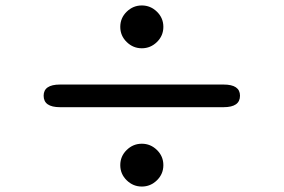

<svg xmlns="http://www.w3.org/2000/svg" viewBox="-20 -729 1040 704"><path d="M500 -45Q468 -45 444.5 -68Q421 -91 421 -123.5Q421 -156 444.5 -179Q468 -202 500 -202Q532 -202 555.5 -179Q579 -156 579 -123.5Q579 -91 555.5 -68Q532 -45 500 -45ZM200 -336Q140 -336 140 -378Q140 -419 200 -419H800Q860 -419 860 -378Q860 -336 800 -336ZM500 -552Q468 -552 444.5 -575Q421 -598 421 -630.5Q421 -663 444.5 -686Q468 -709 500 -709Q532 -709 555.5 -686Q579 -663 579 -630.5Q579 -598 555.5 -575Q532 -552 500 -552Z"/></svg>

Font: Resource Han Rounded CN Medium
Style: Regular
Weight: 500
Designer: Cyano Hao (round all glyphs); Ryoko NISHIZUKA 西塚涼子 (kana, bopomofo & ideographs); Paul D. Hunt (Latin, Greek & Cyrillic)
Foundry: Cyano Hao
Version: 0.990